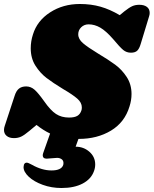

<svg xmlns="http://www.w3.org/2000/svg" viewBox="-26 -692 770 962"><path d="M724 -627Q724 -619 721 -610L679 -472Q672 -448 661.5 -438Q651 -428 630 -428Q608 -428 591.5 -441.5Q575 -455 540 -497Q505 -537 476.5 -553.5Q448 -570 418 -570Q396 -570 381 -555.5Q366 -541 366 -520Q366 -496 390 -475.5Q414 -455 465 -424Q517 -393 551 -368Q585 -343 609 -306Q633 -269 633 -221Q633 -190 623 -159Q599 -79 530 -37.5Q461 4 369 4H367L353 43Q393 43 422 68.5Q451 94 451 132Q451 149 445 165Q431 205 388.5 227.5Q346 250 282 250Q232 250 188 234Q144 218 118 193.5Q92 169 92 145Q92 141 94 133Q98 123 108 123Q115 123 133 133Q184 162 232 162Q282 162 291 134Q292 131 292 125Q292 112 282.5 105.5Q273 99 260 99Q251 99 233 101Q215 103 208 103Q188 103 188 85Q188 82 190 76L225 -23Q191 -39 157 -66L121 -36Q96 -15 80 -7.5Q64 0 44 0Q21 0 7.5 -11Q-6 -22 -6 -41Q-6 -51 -2 -62L47 -211Q55 -237 69 -248Q83 -259 105 -259Q128 -259 146.5 -243Q165 -227 195 -185Q227 -139 254.5 -121Q282 -103 320 -103Q347 -103 361.5 -111.5Q376 -120 382 -139Q384 -144 384 -154Q384 -178 361 -198Q338 -218 290 -246Q239 -277 207 -301.5Q175 -326 151.5 -363Q128 -400 128 -450Q128 -485 139 -519Q160 -588 225 -630Q290 -672 374 -672Q430 -672 477.5 -658.5Q525 -645 574 -616L597 -635Q621 -654 636.5 -661Q652 -668 672 -668Q696 -668 710 -657.5Q724 -647 724 -627Z"/></svg>

Font: Shrikhand
Style: Regular
Weight: 400
Italic angle: -14°
Designer: Jonny Pinhorn
Foundry: Jonny Pinhorn
Version: Version 1.001;PS 1.001;hotconv 1.0.88;makeotf.lib2.5.647800